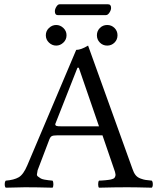

<svg xmlns="http://www.w3.org/2000/svg" viewBox="-20 -870 735 892"><path d="M207.5 -672.1Q192.9 -686 192.9 -706.1Q192.9 -726.1 207.5 -740Q222.2 -753.9 241 -753.9Q259.8 -753.9 274.4 -740Q289.1 -726.1 289.1 -706.1Q289.1 -686 274.4 -672.1Q259.8 -658.2 241 -658.2Q222.2 -658.2 207.5 -672.1ZM444.1 -672.1Q430.2 -686 430.2 -706.1Q430.2 -726.1 444.1 -740Q458 -753.9 478 -753.9Q498 -753.9 512 -740Q525.9 -726.1 525.9 -706.1Q525.9 -686 512 -672.1Q498 -658.2 478 -658.2Q458 -658.2 444.1 -672.1ZM263.2 -283.2H439.9L346.2 -555.2H339.8L237.8 -296.4Q236.3 -293.5 236.8 -291Q237.3 -288.6 238.8 -287.1Q240.2 -285.6 243.7 -284.7Q247.1 -283.7 251.7 -283.4Q256.3 -283.2 263.2 -283.2ZM154.8 -79.1Q153.8 -69.3 151.9 -61.8Q149.9 -54.2 157.5 -49.1Q165 -43.9 169.4 -41Q173.8 -38.1 186 -35.6Q198.2 -33.2 205.1 -32.7Q211.9 -32.2 224.1 -30.8Q228 -25.9 228 -13.9Q228 -2 224.1 2Q149.9 0 96.2 0Q81.1 0 6.8 2Q2 -2 2 -13.9Q2 -25.9 6.8 -30.8Q44.9 -33.7 66.9 -46.4Q88.9 -59.1 106.9 -102.1L334 -638.2Q356 -638.2 389.2 -658.2L595.2 -85.9Q601.1 -67.9 609.6 -56.9Q618.2 -45.9 633.1 -40.5Q647.9 -35.2 655.5 -34.2Q663.1 -33.2 685.1 -30.8Q689.9 -25.9 689.9 -13.9Q689.9 -2 685.1 2Q610.8 0 570.8 0Q513.7 0 439.9 2Q436 -2 436 -13.9Q436 -25.9 439.9 -30.8Q445.8 -30.8 455.3 -31.5Q464.8 -32.2 470 -32.7Q475.1 -33.2 483.2 -34.2Q491.2 -35.2 495.1 -36.1Q499 -37.1 504.4 -39.1Q509.8 -41 512 -43.9Q514.2 -46.9 515.6 -51Q517.1 -55.2 516.6 -60.1Q516.1 -64.9 514.2 -71.8L456.1 -241.2H245.1Q227.1 -241.2 220.5 -237.5Q213.9 -233.9 210 -224.1ZM472.2 -799.8H248Q234.9 -799.8 234.9 -817.9Q234.9 -827.6 241.9 -838.9Q249 -850.1 256.8 -850.1H481.9Q496.1 -850.1 496.1 -833Q496.1 -823.2 488.5 -811.5Q481 -799.8 472.2 -799.8Z"/></svg>

Font: Linux Libertine Capitals
Style: Small Caps
Weight: 400
Designer: Philipp H. Poll
Foundry: Philipp H. Poll
Version: Version 5.1.3